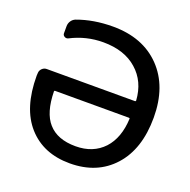

<svg xmlns="http://www.w3.org/2000/svg" viewBox="-132 -892 994 1007"><g transform="rotate(20 364.5 -388.0)"><path d="M577.1 -338.9Q577.1 -342.8 572.3 -342.8H160.2Q155.3 -342.8 155.3 -338.9Q157.2 -219.7 207 -164.1Q257.8 -106.4 359.4 -106.4Q457 -106.4 515.6 -168.9Q572.3 -230.5 577.1 -338.9ZM694.3 -387.7Q694.3 -211.9 604 -111.8Q513.7 -11.7 361.3 -11.7Q213.9 -11.7 127.9 -107.9Q42 -204.1 42 -384.8Q42 -387.7 43 -401.4Q43.9 -415 54.7 -425.3Q65.4 -435.5 80.1 -435.5H572.3Q577.1 -435.5 577.1 -440.4Q570.3 -544.9 500 -606.4Q429.7 -668.9 311.5 -668.9Q215.8 -668.9 130.9 -625Q120.1 -620.1 110.4 -626Q100.6 -631.8 100.6 -642.6V-681.6Q100.6 -698.2 109.4 -711.4Q118.2 -724.6 132.8 -730.5Q222.7 -763.7 331.1 -763.7Q498 -763.7 596.2 -662.6Q694.3 -561.5 694.3 -387.7Z"/></g></svg>

Font: Gen Jyuu GothicL Medium
Style: Regular
Weight: 500
Designer: [Source Han Sans]
Ryoko NISHIZUKA  (kana & ideographs); Paul D. Hunt (Latin, Greek & Cyrillic); Wenlong ZHANG  (bopomofo
Version: Version 1.002.20150607